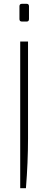

<svg xmlns="http://www.w3.org/2000/svg" viewBox="-20 -750 254 1007"><path d="M82 -650V-717Q82 -730 95 -730H120Q132 -730 132 -717V-650Q132 -637 120 -637H95Q82 -637 82 -650ZM86 -532H127V-24Q127 101 116 237H86Z"/></svg>

Font: Exo ExtraLight
Style: Regular
Weight: 275
Designer: Natanael Gama
Foundry: Natanael Gama
Version: Version 1.500; ttfautohint (v1.6)